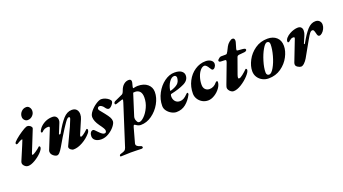

<svg xmlns="http://www.w3.org/2000/svg" viewBox="-67 -1329 4095 2289"><g transform="rotate(-20 1981.0 -184.5)"><path d="M25 -44Q25 -56 30 -67L104 -242L129 -304Q131 -309 125 -309Q116 -309 103 -302.5Q90 -296 80.5 -290.5Q71 -285 65 -281Q57 -276 50 -276Q38 -276 38 -290Q38 -303 74 -334Q110 -365 156 -395.5Q202 -426 226 -434Q234 -436 239 -436Q258 -436 275 -422.5Q292 -409 292 -393L290 -385L180 -111Q178 -107 178 -99Q178 -92 183 -92Q193 -92 228 -115.5Q263 -139 283 -159Q286 -162 287 -162Q293 -162 297 -157Q301 -152 301 -146Q301 -122 264 -83.5Q227 -45 176.5 -15.5Q126 14 90 14Q65 14 45 -5Q25 -24 25 -44ZM214 -562Q214 -599 240 -626.5Q266 -654 304 -654Q328 -654 343 -634Q358 -614 358 -589Q358 -554 332 -528Q306 -502 270 -502Q247 -502 230.5 -520Q214 -538 214 -562Z M382 -57Q382 -69 386 -78L484 -322Q486 -330 486 -332Q486 -343 470 -343Q418 -343 390 -310Q385 -305 379 -305Q375 -305 371.5 -307.5Q368 -310 368 -316Q368 -326 382.5 -347.5Q397 -369 410 -380Q474 -437 558 -437Q587 -437 603 -419.5Q619 -402 619 -376Q619 -357 612 -342L562 -219L561 -216Q561 -214 563.5 -212.5Q566 -211 569 -211Q577 -211 582 -217Q642 -325 692 -381Q742 -437 802 -437Q843 -437 862.5 -413.5Q882 -390 882 -355Q882 -324 869 -295L797 -127Q792 -116 792 -107Q792 -98 801 -98Q810 -98 834 -115Q858 -132 871 -145Q889 -163 894 -163Q897 -163 900.5 -159Q904 -155 904 -150Q904 -128 889 -110Q844 -56 781 -21Q718 14 666 14Q647 14 629.5 -0.5Q612 -15 612 -32Q612 -36 614 -42Q644 -108 666 -153Q722 -267 748 -338Q752 -347 752 -356Q752 -367 740 -367Q726 -367 709.5 -347.5Q693 -328 665 -285L645 -255Q630 -233 592 -170Q554 -107 526 -58Q506 -24 488.5 -5Q471 14 453 14Q442 14 424.5 4.5Q407 -5 394.5 -21.5Q382 -38 382 -57Z M915 -61Q915 -88 927 -106.5Q939 -125 960 -125Q967 -125 978.5 -114Q990 -103 1002 -90Q1006 -86 1020.5 -71.5Q1035 -57 1049 -48Q1063 -39 1074 -39Q1088 -39 1094 -46.5Q1100 -54 1100 -70Q1100 -89 1051 -154Q1003 -221 1003 -273Q1003 -305 1034.5 -343.5Q1066 -382 1108 -409.5Q1150 -437 1176 -437Q1202 -437 1228.5 -425.5Q1255 -414 1272 -398Q1289 -382 1289 -369Q1289 -357 1278 -340Q1267 -323 1252 -310.5Q1237 -298 1225 -298Q1203 -298 1182 -330Q1172 -345 1157 -355.5Q1142 -366 1129 -366Q1116 -366 1109 -357.5Q1102 -349 1102 -339Q1102 -331 1111 -318.5Q1120 -306 1138 -285L1159 -259Q1193 -216 1206 -192Q1219 -168 1219 -144Q1219 -118 1189 -80Q1159 -42 1112.5 -14Q1066 14 1018 14Q971 14 943 -6.5Q915 -27 915 -61Z M1157 273Q1158 260 1177 255Q1213 245 1226 236Q1239 227 1247 204L1412 -311Q1419 -332 1419 -339Q1419 -350 1405 -346Q1380 -339 1335 -323Q1333 -323 1329 -321.5Q1325 -320 1322 -320Q1309 -320 1309 -334Q1309 -352 1337 -363Q1343 -365 1377 -381L1427 -404Q1442 -411 1454 -446Q1470 -492 1499 -516Q1528 -540 1562 -540Q1578 -540 1586 -533Q1594 -526 1594 -511Q1594 -499 1590 -486L1581 -451Q1579 -441 1579 -438Q1579 -427 1584 -429Q1618 -437 1639 -437Q1718 -437 1763 -398.5Q1808 -360 1808 -299Q1808 -227 1767 -154Q1726 -81 1659 -33.5Q1592 14 1518 14Q1489 14 1461 -6Q1449 -15 1443 -15Q1434 -15 1428 6L1376 194Q1374 204 1374 207Q1374 221 1387 231.5Q1400 242 1430 251Q1447 255 1447 272Q1447 277 1441 280.5Q1435 284 1427 284L1355 282L1291 281Q1276 281 1232 283Q1186 285 1166 285Q1161 285 1158.5 281.5Q1156 278 1157 273ZM1668 -281Q1668 -332 1646 -356.5Q1624 -381 1586 -381Q1578 -381 1562 -379L1477 -111Q1473 -100 1473 -86Q1473 -71 1479 -57Q1487 -39 1493 -32Q1499 -25 1514 -25Q1539 -25 1576 -61.5Q1613 -98 1640.5 -157Q1668 -216 1668 -281Z M1833 -111Q1833 -194 1873 -269.5Q1913 -345 1976 -391Q2039 -437 2104 -437Q2163 -437 2192.5 -415Q2222 -393 2222 -359Q2222 -298 2155 -265Q2088 -232 1985 -210Q1978 -209 1976 -201Q1974 -195 1973.5 -190.5Q1973 -186 1973 -183Q1972 -145 1993.5 -119Q2015 -93 2054 -93Q2079 -93 2102 -106Q2125 -119 2150 -145Q2161 -157 2167 -157Q2176 -157 2176 -146Q2176 -135 2173 -131Q2140 -67 2089.5 -26Q2039 15 1970 15Q1941 15 1909 -2Q1877 -19 1855 -48Q1833 -77 1833 -111ZM2116 -366Q2117 -378 2109.5 -388.5Q2102 -399 2088 -399Q2054 -399 2024.5 -356.5Q1995 -314 1985 -254V-252Q1985 -246 1992 -248Q2048 -264 2080 -289.5Q2112 -315 2116 -366Z M2227 -125Q2227 -210 2264 -281.5Q2301 -353 2364 -395Q2427 -437 2500 -437Q2540 -437 2566.5 -418.5Q2593 -400 2593 -371Q2593 -351 2579 -332Q2565 -313 2550 -313Q2542 -313 2536 -319Q2530 -325 2518 -345Q2507 -365 2493.5 -378Q2480 -391 2469 -391Q2442 -391 2416.5 -362Q2391 -333 2375.5 -285.5Q2360 -238 2360 -188Q2360 -151 2380.5 -129.5Q2401 -108 2435 -108Q2461 -108 2485 -120.5Q2509 -133 2526 -155Q2530 -160 2535 -163.5Q2540 -167 2545 -167Q2549 -167 2552 -164Q2555 -161 2555 -156Q2555 -119 2526.5 -79Q2498 -39 2455 -12.5Q2412 14 2372 14Q2332 14 2299 -5Q2266 -24 2246.5 -56Q2227 -88 2227 -125Z M2629 -51Q2629 -62 2639 -89L2733 -338Q2737 -352 2737 -355Q2737 -369 2722 -369L2672 -371Q2646 -372 2646 -392Q2646 -395 2654 -404Q2662 -413 2673.5 -420.5Q2685 -428 2697 -428H2748Q2763 -428 2768 -432.5Q2773 -437 2783 -455L2812 -512Q2825 -537 2850 -558Q2875 -579 2894 -579Q2907 -579 2913.5 -569.5Q2920 -560 2920 -546Q2920 -540 2918 -530L2895 -451Q2893 -445 2893 -437Q2893 -431 2897 -428.5Q2901 -426 2910 -426Q2928 -426 2970 -421Q2992 -418 2997.5 -413Q3003 -408 3003 -399Q3003 -394 2995.5 -387.5Q2988 -381 2974 -379Q2944 -375 2920 -374Q2900 -373 2890 -369Q2880 -365 2876 -353L2805 -155Q2797 -132 2797 -120Q2797 -111 2800.5 -109Q2804 -107 2810 -107Q2825 -107 2856.5 -132Q2888 -157 2915 -184Q2918 -187 2919 -187Q2925 -187 2929 -182Q2933 -177 2933 -171Q2933 -146 2892 -101Q2851 -56 2795 -21Q2739 14 2695 14Q2679 14 2663.5 3.5Q2648 -7 2638.5 -22.5Q2629 -38 2629 -51Z M2983 -134Q2983 -198 3020 -269Q3057 -340 3126 -388.5Q3195 -437 3285 -437Q3356 -437 3399 -398Q3442 -359 3442 -289Q3442 -225 3405 -154Q3368 -83 3299 -34.5Q3230 14 3140 14Q3099 14 3063 -4.5Q3027 -23 3005 -56.5Q2983 -90 2983 -134ZM3299 -360Q3299 -399 3267 -399Q3242 -399 3208.5 -341.5Q3175 -284 3151 -204.5Q3127 -125 3127 -67Q3127 -47 3136 -37Q3145 -27 3160 -27Q3189 -27 3222 -84Q3255 -141 3277 -220.5Q3299 -300 3299 -360Z M3486 -36Q3486 -48 3490 -59L3593 -325Q3595 -333 3595 -335Q3595 -346 3581 -346Q3564 -346 3553.5 -340.5Q3543 -335 3533 -326.5Q3523 -318 3519 -315Q3515 -311 3507 -311Q3497 -311 3497 -324Q3497 -346 3516.5 -368Q3536 -390 3567 -407Q3592 -421 3619.5 -429Q3647 -437 3671 -437Q3698 -437 3712 -421.5Q3726 -406 3726 -380Q3726 -350 3712 -319L3675 -233Q3674 -232 3674 -229Q3674 -225 3678 -225Q3684 -225 3687 -231Q3744 -334 3791 -385.5Q3838 -437 3893 -437Q3925 -437 3943.5 -418Q3962 -399 3962 -370Q3962 -343 3949 -317Q3936 -291 3917 -274.5Q3898 -258 3882 -258Q3870 -258 3863.5 -268Q3857 -278 3852 -301Q3847 -323 3841 -335.5Q3835 -348 3823 -348Q3805 -348 3788.5 -326.5Q3772 -305 3745 -257Q3705 -184 3634 -60Q3616 -29 3593 -7.5Q3570 14 3551 14Q3533 14 3509.5 -1Q3486 -16 3486 -36Z"/></g></svg>

Font: EB Garamond ExtraBold
Style: Italic
Weight: 800
Italic angle: -17.2°
Designer: Georg Duffner and Octavio Pardo
Foundry: Georg Duffner
Version: Version 1.000